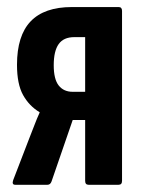

<svg xmlns="http://www.w3.org/2000/svg" viewBox="-20 -511 395 531"><path d="M21.9 0Q12.2 0 16.4 -12.7L60.2 -126.5Q67.8 -145.3 74.9 -164.2Q82 -183 89.6 -199.6V-200.6Q60.6 -218 43.8 -248.2Q27 -278.4 27 -331.8Q27 -412.3 64.7 -451.9Q102.5 -491.5 178.8 -491.5H308.1Q317.5 -491.5 317.5 -480.9V-10.9Q317.5 0 308.1 0H224.8Q215.5 0 215.5 -10.9V-179.2H181.1L122.5 -9.1Q119.2 0 111.4 0ZM181 -257.1H215.5V-408.3H185.4Q156 -408.3 142.3 -389.1Q128.6 -369.9 128.6 -330.5Q128.6 -291.9 142.4 -274.5Q156.2 -257.1 181 -257.1Z"/></svg>

Font: Sofia Sans Extra Condensed
Style: Regular
Weight: 400
Designer: Botio Nikoltchev, Ani Petrova
Foundry: lettersoup
Version: Version 4.101